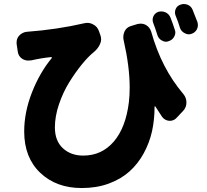

<svg xmlns="http://www.w3.org/2000/svg" viewBox="-20 -864 1040 965"><path d="M972.7 -752Q974.6 -744.1 974.6 -736.3Q974.6 -726.6 969.7 -716.8Q960.9 -700.2 943.4 -694.3Q935.5 -691.4 928.7 -691.4Q918 -691.4 908.2 -697.3Q890.6 -706.1 884.8 -723.6Q874 -758.8 862.3 -786.1Q859.4 -793.9 859.4 -801.8Q859.4 -810.5 863.3 -819.3Q870.1 -835 887.7 -840.8Q895.5 -843.8 903.3 -843.8Q914.1 -843.8 923.8 -839.8Q941.4 -832 948.2 -814.5Q960 -786.1 972.7 -752ZM858.4 -714.8Q861.3 -707 861.3 -700.2Q861.3 -689.5 855.5 -679.7Q846.7 -663.1 828.1 -657.2Q821.3 -654.3 814.5 -654.3Q803.7 -654.3 793.9 -660.2Q777.3 -668.9 771.5 -686.5Q759.8 -723.6 750 -749Q747.1 -756.8 747.1 -764.6Q747.1 -773.4 751 -782.2Q758.8 -798.8 776.4 -804.7Q783.2 -806.6 791 -806.6Q801.8 -806.6 812.5 -801.8Q830.1 -793 836.9 -775.4Q849.6 -743.2 858.4 -714.8ZM601.6 -661.1Q599.6 -669.9 599.6 -677.7Q599.6 -691.4 605.5 -705.1Q615.2 -725.6 635.7 -732.4L670.9 -743.2Q679.7 -745.1 687.5 -745.1Q701.2 -745.1 713.9 -738.3Q733.4 -726.6 740.2 -704.1Q791 -521.5 901.4 -391.6Q917 -373 917 -348.6Q917 -324.2 900.4 -306.6L868.2 -272.5Q854.5 -256.8 834 -256.8Q832 -256.8 830.1 -256.8Q808.6 -258.8 794.9 -276.4Q778.3 -301.8 760.7 -329.1Q759.8 -330.1 758.3 -329.6Q756.8 -329.1 756.8 -326.2Q756.8 -262.7 744.1 -204.1Q730.5 -144.5 701.7 -92.3Q672.9 -40 630.4 -2Q587.9 36.1 526.9 58.6Q465.8 81.1 390.6 81.1Q262.7 81.1 182.1 4.4Q101.6 -72.3 101.6 -203.1Q101.6 -299.8 140.6 -399.4Q179.7 -499 240.2 -572.3Q241.2 -574.2 240.2 -575.7Q239.3 -577.1 237.3 -577.1Q188.5 -572.3 136.7 -560.5Q134.8 -560.5 132.8 -560.5Q127 -559.6 122.1 -559.6Q105.5 -559.6 91.8 -568.4Q72.3 -581.1 69.3 -604.5L63.5 -643.6Q63.5 -647.5 63.5 -651.4Q63.5 -669.9 75.2 -683.6Q90.8 -701.2 113.3 -704.1H114.3Q268.6 -715.8 403.3 -747.1Q411.1 -749 418.9 -749Q434.6 -749 448.2 -741.2Q469.7 -730.5 477.5 -707L485.4 -684.6Q488.3 -675.8 488.3 -666Q488.3 -654.3 482.4 -641.6Q472.7 -620.1 453.1 -603.5Q423.8 -580.1 391.6 -540.5Q359.4 -501 328.1 -450.7Q296.9 -400.4 276.4 -339.8Q255.9 -279.3 255.9 -223.6Q255.9 -156.2 295.9 -119.1Q335.9 -82 398.4 -82Q491.2 -82 551.8 -152.3Q612.3 -222.7 627.9 -351.6Q631.8 -385.7 631.8 -423.8Q631.8 -528.3 601.6 -661.1Z"/></svg>

Font: Gen Jyuu Gothic Heavy
Style: Bold
Weight: 900
Designer: [Source Han Sans]
Ryoko NISHIZUKA  (kana & ideographs); Paul D. Hunt (Latin, Greek & Cyrillic); Wenlong ZHANG  (bopomofo
Version: Version 1.002.20150607